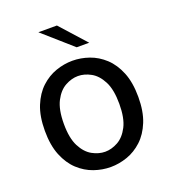

<svg xmlns="http://www.w3.org/2000/svg" viewBox="-139 -858 863 973"><g transform="rotate(-20 292.0 -372.0)"><path d="M292 11.5Q247 11.5 202.5 -4Q158 -19.5 121.2 -53.5Q84.5 -87.5 62.2 -142.2Q40 -197 40 -275Q40 -353 62.2 -407.8Q84.5 -462.5 121.2 -496.5Q158 -530.5 202.5 -546Q247 -561.5 292 -561.5Q337 -561.5 381.5 -546Q426 -530.5 462.8 -496.5Q499.5 -462.5 521.8 -407.8Q544 -353 544 -275Q544 -197 521.8 -142.2Q499.5 -87.5 462.8 -53.5Q426 -19.5 381.5 -4Q337 11.5 292 11.5ZM292 -71Q326.5 -71 361 -90Q395.5 -109 418.5 -153.5Q441.5 -198 441.5 -275Q441.5 -352 418.5 -396.5Q395.5 -441 361 -460Q326.5 -479 292 -479Q257.5 -479 223 -460Q188.5 -441 165.5 -396.5Q142.5 -352 142.5 -275Q142.5 -198 165.5 -153.5Q188.5 -109 223 -90Q257.5 -71 292 -71ZM336.5 -618 180 -756H280L404 -618Z"/></g></svg>

Font: Junction Medium
Style: Regular
Weight: 500
Designer: Caroline Hadilaksono
Foundry: Caroline Hadilaksono, Tyler Finck, The League of Moveable Type
Version: Version 2.000; ttfautohint (v1.8.3)